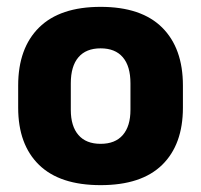

<svg xmlns="http://www.w3.org/2000/svg" viewBox="-20 -526 586 560"><path d="M273.5 14Q154.5 14 93.8 -45.2Q33 -104.5 33 -212V-276.5Q33 -385.5 94 -445.8Q155 -506 273.5 -506Q392 -506 452.8 -445.8Q513.5 -385.5 513.5 -276.5V-212Q513.5 -104.5 453 -45.2Q392.5 14 273.5 14ZM273.5 -106.5Q316 -106.5 338.2 -132.2Q360.5 -158 360.5 -205.5V-283Q360.5 -333 338.2 -359Q316 -385 273.5 -385Q231 -385 208.8 -359Q186.5 -333 186.5 -283V-205.5Q186.5 -158 208.8 -132.2Q231 -106.5 273.5 -106.5Z"/></svg>

Font: Anek Gujarati Medium
Style: Bold
Weight: 700
Version: Version 1.003